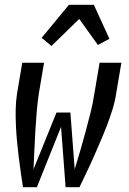

<svg xmlns="http://www.w3.org/2000/svg" viewBox="-20 -782 540 802"><path d="M76 0Q71 -32 66.5 -64Q62 -96 58 -128Q54 -160 51 -192.5Q48 -225 46.5 -257.5Q45 -290 45.5 -323.5Q46 -357 51 -390L73 -520H164L142 -390Q136 -350 133 -310.5Q130 -271 127.5 -232Q125 -193 123.5 -153.5Q122 -114 120 -75L216 -312H274L292 -75Q304 -114 315.5 -153.5Q327 -193 337.5 -232Q348 -271 358 -310.5Q368 -350 374 -390L396 -520H487L465 -390Q460 -357 449.5 -323.5Q439 -290 426.5 -257.5Q414 -225 400 -192.5Q386 -160 372 -128Q358 -96 342.5 -64Q327 -32 312 0H254L235 -252L134 0ZM195 -590 154 -624 268 -762H372L437 -620L389 -594L311 -703Z"/></svg>

Font: Iosevka Curly Medium
Style: Italic
Weight: 500
Italic angle: -9°
Monospace: yes
Designer: Belleve Invis
Foundry: Belleve Invis
Version: Version 22.1.2; ttfautohint (v1.8.4)